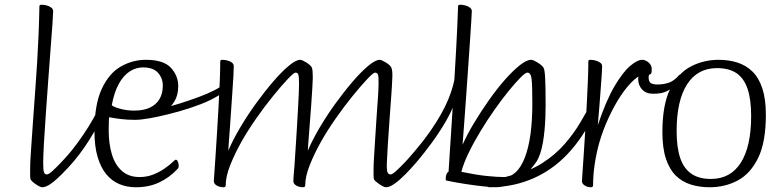

<svg xmlns="http://www.w3.org/2000/svg" viewBox="-20 -776 3303 809"><path d="M158 13Q154 13 146.5 9.5Q139 6 131 0.5Q123 -5 117 -10.5Q111 -16 109 -20Q107 -25 107 -35.5Q107 -46 107 -63Q107 -90 109.5 -126.5Q112 -163 115 -206.5Q118 -250 121.5 -299Q125 -348 129 -402Q133 -456 136.5 -513.5Q140 -571 142.5 -630Q145 -689 146 -748Q146 -752 147.5 -754Q149 -756 155 -756Q166 -756 177 -753Q188 -750 196 -744Q204 -738 204 -729Q204 -718 201 -674.5Q198 -631 193 -568Q188 -505 183 -434Q178 -363 173 -294.5Q168 -226 165 -171.5Q162 -117 162 -89Q162 -58 165.5 -49.5Q169 -41 178 -41Q185 -41 201.5 -56Q218 -71 238 -92Q258 -113 275 -133.5Q292 -154 300 -164Q302 -166 303.5 -168Q305 -170 307 -170Q310 -170 315.5 -160.5Q321 -151 321 -141Q321 -134 318 -131Q306 -115 285.5 -91Q265 -67 241.5 -43Q218 -19 196 -3Q174 13 158 13Z M241 -43Q237 -39 232 -42Q227 -45 225 -53.5Q223 -62 228 -75Q233 -88 249 -104Q264 -119 286.5 -147.5Q309 -176 332 -210Q355 -244 373 -276Q391 -308 398 -330Q401 -336 405 -326Q409 -316 411.5 -302Q414 -288 411 -282Q392 -247 373.5 -215Q355 -183 334.5 -153.5Q314 -124 291 -96.5Q268 -69 241 -43Z M552 13Q515 13 483.5 0Q452 -13 428.5 -41Q405 -69 391.5 -114Q378 -159 378 -222Q378 -336 409 -402Q440 -468 489.5 -496Q539 -524 595 -524Q669 -524 700 -490.5Q731 -457 731 -413Q731 -375 714.5 -348Q698 -321 670.5 -304Q643 -287 611 -279Q579 -271 548 -271Q517 -271 488.5 -274.5Q460 -278 440 -282Q439 -277 438.5 -259Q438 -241 438 -227Q438 -170 451.5 -125.5Q465 -81 494 -55.5Q523 -30 568 -30Q599 -30 625.5 -40.5Q652 -51 672 -65Q692 -79 702 -88Q712 -97 715 -100Q718 -103 721 -103Q726 -103 729.5 -94.5Q733 -86 733 -77Q733 -73 732 -70Q731 -67 726 -62Q694 -28 651 -7.5Q608 13 552 13ZM451 -333Q455 -327 483.5 -318.5Q512 -310 546 -310Q585 -310 611.5 -322.5Q638 -335 652 -358.5Q666 -382 666 -416Q666 -446 646 -469Q626 -492 582 -492Q553 -492 526.5 -475Q500 -458 480.5 -422.5Q461 -387 451 -333Z M584 -274Q576 -273 573 -282.5Q570 -292 576 -301.5Q582 -311 599 -311Q621 -311 657 -318.5Q693 -326 734.5 -339Q776 -352 815.5 -366.5Q855 -381 884 -396Q913 -411 922 -422Q933 -423 934 -417Q935 -411 929.5 -403Q924 -395 916.5 -387Q909 -379 903 -375Q870 -354 824.5 -336.5Q779 -319 732 -306Q685 -293 645.5 -284.5Q606 -276 584 -274Z M921 13Q912 13 902.5 10Q893 7 887 1Q881 -5 881 -14Q881 -15 883 -43Q885 -71 888 -116.5Q891 -162 894.5 -217.5Q898 -273 901 -329Q904 -385 906 -434Q908 -483 908 -516Q908 -520 909.5 -522Q911 -524 916 -524Q927 -524 938.5 -521Q950 -518 957.5 -512Q965 -506 965 -497Q965 -486 963.5 -456Q962 -426 959 -387Q956 -348 953.5 -306Q951 -264 948 -227.5Q945 -191 943.5 -167.5Q942 -144 942 -141Q960 -184 990.5 -236Q1021 -288 1057.5 -338.5Q1094 -389 1130 -431Q1166 -473 1196.5 -498.5Q1227 -524 1245 -524Q1249 -524 1256.5 -520.5Q1264 -517 1272 -512Q1280 -507 1286 -501.5Q1292 -496 1294 -491Q1296 -487 1297 -476Q1298 -465 1298 -448Q1298 -438 1296 -405Q1294 -372 1291 -329Q1288 -286 1284.5 -244Q1281 -202 1279 -173Q1277 -144 1277 -141Q1295 -184 1325.5 -236Q1356 -288 1392.5 -338.5Q1429 -389 1465 -431Q1501 -473 1531.5 -498.5Q1562 -524 1580 -524Q1584 -524 1591.5 -520.5Q1599 -517 1607 -512Q1615 -507 1621 -501.5Q1627 -496 1629 -491Q1631 -487 1632.5 -476Q1634 -465 1633 -448Q1632 -419 1628.5 -370.5Q1625 -322 1621 -267.5Q1617 -213 1614 -165Q1611 -117 1610 -89Q1609 -58 1613 -49.5Q1617 -41 1626 -41Q1633 -41 1649.5 -56Q1666 -71 1686 -92Q1706 -113 1723 -133.5Q1740 -154 1748 -164Q1750 -166 1751.5 -168Q1753 -170 1755 -170Q1758 -170 1763.5 -160.5Q1769 -151 1769 -141Q1769 -138 1768.5 -135.5Q1768 -133 1766 -131Q1754 -115 1733.5 -91Q1713 -67 1689.5 -43Q1666 -19 1644 -3Q1622 13 1606 13Q1602 13 1594.5 9.5Q1587 6 1579 0.5Q1571 -5 1564.5 -10.5Q1558 -16 1556 -20Q1554 -25 1554 -35.5Q1554 -46 1554 -63Q1554 -86 1556.5 -122.5Q1559 -159 1561.5 -202Q1564 -245 1567 -287.5Q1570 -330 1572.5 -365.5Q1575 -401 1575 -422Q1576 -453 1572.5 -461.5Q1569 -470 1560 -470Q1553 -470 1527.5 -443Q1502 -416 1466.5 -372.5Q1431 -329 1395 -277.5Q1359 -226 1332 -178Q1304 -128 1285 -80Q1266 -32 1266 5Q1266 9 1263.5 11Q1261 13 1256 13Q1247 13 1237.5 10Q1228 7 1222 1Q1216 -5 1216 -14Q1216 -18 1217.5 -38.5Q1219 -59 1221 -81Q1223 -103 1223 -112Q1225 -144 1227.5 -180.5Q1230 -217 1232 -254Q1234 -291 1236 -324Q1238 -357 1239 -383Q1240 -409 1240 -422Q1240 -453 1237 -461.5Q1234 -470 1225 -470Q1218 -470 1192.5 -443Q1167 -416 1131.5 -372.5Q1096 -329 1060 -277.5Q1024 -226 997 -178Q969 -128 950 -80Q931 -32 931 5Q931 9 928.5 11Q926 13 921 13Z M1689 -43Q1686 -40 1680 -42Q1674 -44 1668 -48Q1662 -52 1659.5 -56.5Q1657 -61 1660 -64Q1743 -151 1793.5 -224Q1844 -297 1868.5 -356.5Q1893 -416 1898 -462Q1900 -476 1903 -472Q1906 -468 1908 -450.5Q1910 -433 1908 -407.5Q1906 -382 1898 -352Q1886 -312 1859 -265.5Q1832 -219 1799 -174Q1766 -129 1736 -94Q1706 -59 1689 -43Z M2067 13Q2054 13 2019.5 9.5Q1985 6 1942.5 -0.5Q1900 -7 1862 -15Q1861 -15 1859.5 -16Q1858 -17 1858 -21Q1858 -35 1862 -43.5Q1866 -52 1870 -52Q1872 -85 1875 -130.5Q1878 -176 1881.5 -229.5Q1885 -283 1888.5 -341Q1892 -399 1895.5 -457Q1899 -515 1902 -569Q1905 -623 1907 -669Q1909 -715 1910 -748Q1910 -752 1911.5 -754Q1913 -756 1919 -756Q1930 -756 1941 -753Q1952 -750 1960 -744Q1968 -738 1968 -729Q1968 -719 1965.5 -682Q1963 -645 1959.5 -591Q1956 -537 1951.5 -475.5Q1947 -414 1943 -354Q1939 -294 1935 -244.5Q1931 -195 1929 -166Q1948 -209 1977.5 -258Q2007 -307 2040.5 -354.5Q2074 -402 2107.5 -440Q2141 -478 2170 -501Q2199 -524 2218 -524Q2223 -524 2230.5 -520.5Q2238 -517 2246 -512Q2254 -507 2260.5 -501.5Q2267 -496 2270 -491Q2275 -484 2277 -448Q2279 -412 2279 -333Q2279 -310 2278 -283Q2277 -256 2274.5 -228.5Q2272 -201 2267.5 -175Q2263 -149 2256 -128.5Q2249 -108 2240 -94Q2217 -61 2189.5 -37Q2162 -13 2131.5 0Q2101 13 2067 13ZM2103 -30Q2159 -30 2191 -111Q2223 -192 2223 -341Q2223 -414 2220 -442Q2217 -470 2202 -470Q2194 -470 2173 -449Q2152 -428 2123.5 -393Q2095 -358 2064 -314Q2033 -270 2004.5 -223Q1976 -176 1954.5 -131.5Q1933 -87 1924 -52Q1987 -39 2031 -34.5Q2075 -30 2103 -30Z M2044 13Q2032 13 2039 6.5Q2046 0 2063.5 -9Q2081 -18 2100 -26Q2119 -34 2131 -36Q2209 -53 2264.5 -88.5Q2320 -124 2359.5 -169.5Q2399 -215 2427 -263Q2455 -311 2478 -353Q2485 -365 2489.5 -364.5Q2494 -364 2496 -355Q2498 -346 2496 -332Q2494 -318 2487 -303Q2462 -248 2432.5 -204Q2403 -160 2370 -125.5Q2337 -91 2301 -66Q2265 -41 2227 -24.5Q2189 -8 2150 1Q2124 7 2097 10Q2070 13 2044 13Z M2470 13Q2461 13 2452.5 10Q2444 7 2438 1Q2432 -5 2432 -14Q2432 -15 2434 -43Q2436 -71 2439 -117Q2442 -163 2445.5 -218Q2449 -273 2452 -329Q2455 -385 2457 -434Q2459 -483 2459 -516Q2459 -520 2460.5 -522Q2462 -524 2467 -524Q2478 -524 2489.5 -521Q2501 -518 2509 -512Q2517 -506 2517 -497Q2517 -483 2515 -455Q2513 -427 2510.5 -393.5Q2508 -360 2505.5 -328Q2503 -296 2501 -274.5Q2499 -253 2499 -249Q2534 -353 2569.5 -413Q2605 -473 2635.5 -498.5Q2666 -524 2685 -524Q2700 -524 2713 -512.5Q2726 -501 2726 -487Q2726 -476 2724 -470.5Q2722 -465 2704 -465Q2680 -465 2651.5 -439.5Q2623 -414 2595.5 -372.5Q2568 -331 2544.5 -280Q2521 -229 2506 -178Q2493 -132 2486 -85.5Q2479 -39 2479 5Q2479 9 2476.5 11Q2474 13 2470 13Z M2732 -381Q2702 -381 2685.5 -399Q2669 -417 2669 -443Q2669 -450 2670 -457Q2671 -464 2673 -471Q2678 -487 2688.5 -496.5Q2699 -506 2709 -507Q2726 -507 2726 -480Q2726 -464 2719.5 -463Q2713 -462 2713 -451Q2713 -431 2723 -425.5Q2733 -420 2749 -420Q2778 -420 2799.5 -428Q2821 -436 2840 -458Q2845 -464 2847 -459.5Q2849 -455 2846 -445Q2844 -436 2837 -425Q2830 -414 2816 -406Q2802 -398 2790 -392Q2778 -386 2764.5 -383.5Q2751 -381 2732 -381Z M2970 13Q2927 13 2890.5 1.5Q2854 -10 2827.5 -36Q2801 -62 2786 -107Q2771 -152 2771 -219Q2771 -335 2804 -401.5Q2837 -468 2891 -496Q2945 -524 3008 -524Q3051 -524 3087 -512.5Q3123 -501 3150 -475Q3177 -449 3192 -404Q3207 -359 3207 -292Q3207 -176 3174 -109.5Q3141 -43 3087.5 -15Q3034 13 2970 13ZM2975 -22Q3058 -22 3101.5 -90.5Q3145 -159 3145 -287Q3145 -357 3130 -401.5Q3115 -446 3083.5 -467.5Q3052 -489 3001 -489Q2919 -489 2875 -420.5Q2831 -352 2831 -224Q2831 -155 2846 -110.5Q2861 -66 2893 -44Q2925 -22 2975 -22Z"/></svg>

Font: Briem Hand Thin
Style: Regular
Weight: 100
Designer: Gunnlaugur SE Briem, Eben Sorkin
Foundry: Sorkin Type Co.
Version: Version 1.003